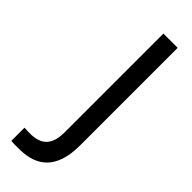

<svg xmlns="http://www.w3.org/2000/svg" viewBox="-239 -716 733 733"><g transform="rotate(45 127.5 -349.5)"><path d="M20 0C37 2 51 1 69 1C153 -1 218 -42 218 -173V-700H141V-168C141 -97 110 -73 59 -70C47 -70 33 -70 20 -71Z"/></g></svg>

Font: VL Bebas Neue Regular
Style: Regular
Weight: 400
Designer: Ryoichi Tsunekawa
Foundry: Ryoichi Tsunekawa
Version: Version 001.003